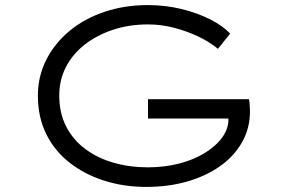

<svg xmlns="http://www.w3.org/2000/svg" viewBox="-20 -725 1120 755"><path d="M555 10Q467 10 390 -14.5Q313 -39 254 -85Q195 -131 162 -197.5Q129 -264 129 -349Q129 -425 162 -490Q195 -555 253.5 -603.5Q312 -652 391 -678.5Q470 -705 561 -705Q631 -705 694 -689.5Q757 -674 807 -648.5Q857 -623 885 -593L837 -533Q803 -561 758.5 -582Q714 -603 663.5 -616Q613 -629 562 -629Q488 -629 424.5 -608Q361 -587 313 -549.5Q265 -512 239 -461Q213 -410 213 -349Q213 -281 240 -228Q267 -175 315.5 -139Q364 -103 427 -85Q490 -67 562 -67Q627 -67 685 -82Q743 -97 787 -124.5Q831 -152 855.5 -187Q880 -222 878 -260V-286L897 -259H562V-335H959Q961 -326 961.5 -316.5Q962 -307 962.5 -300Q963 -293 963 -287Q963 -221 932 -166Q901 -111 846 -72Q791 -33 717 -11.5Q643 10 555 10Z"/></svg>

Font: Lexend Zetta Light
Style: Regular
Weight: 300
Designer: Bonnie Shaver-Troup, Thomas Jockin
Foundry: Lexend
Version: Version 1.007